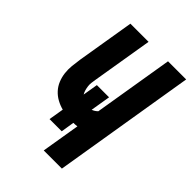

<svg xmlns="http://www.w3.org/2000/svg" viewBox="-214 -835 935 935"><g transform="rotate(45 253.5 -367.5)"><path d="M261 0 294 -199Q287 -198 280.5 -197.5Q274 -197 268 -197L257 -128H173L186 -206Q163 -212 142 -223.5Q121 -235 105 -252.5Q89 -270 80 -292Q71 -314 68 -338Q65 -362 67.5 -387.5Q70 -413 74 -439L123 -735H248L196 -421Q194 -409 192.5 -397Q191 -385 192.5 -373.5Q194 -362 197 -351Q200 -340 206 -330L219 -408H303L286 -305Q294 -308 301 -312.5Q308 -317 314 -323L382 -735H507L386 0Z"/></g></svg>

Font: Iosevka Extrabold Oblique
Style: Regular
Weight: 800
Italic angle: -9°
Monospace: yes
Designer: Belleve Invis
Foundry: Belleve Invis
Version: Version 32.5.0; ttfautohint (v1.8.4)